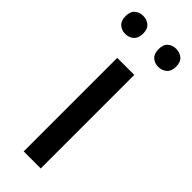

<svg xmlns="http://www.w3.org/2000/svg" viewBox="-258 -758 781 781"><g transform="rotate(45 132.5 -367.0)"><path d="M181.6 0H83.5V-538.1H181.6ZM-12.7 -682.1Q-12.7 -709 2 -721.4Q16.6 -733.9 37.6 -733.9Q58.6 -733.9 73.5 -721.4Q88.4 -709 88.4 -682.1Q88.4 -655.8 73.5 -642.8Q58.6 -629.9 37.6 -629.9Q16.6 -629.9 2 -642.8Q-12.7 -655.8 -12.7 -682.1ZM177.2 -682.1Q177.2 -709 191.7 -721.4Q206.1 -733.9 227.1 -733.9Q248 -733.9 263.2 -721.4Q278.3 -709 278.3 -682.1Q278.3 -655.8 263.2 -642.8Q248 -629.9 227.1 -629.9Q206.1 -629.9 191.7 -642.8Q177.2 -655.8 177.2 -682.1Z"/></g></svg>

Font: Open Sans Medium
Style: Regular
Weight: 500
Designer: Monotype Design Team
Foundry: Monotype Imaging Inc.
Version: Version 3.000